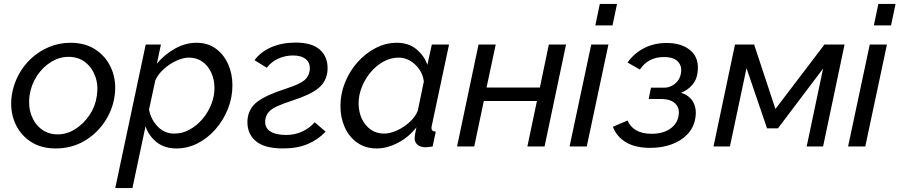

<svg xmlns="http://www.w3.org/2000/svg" viewBox="-20 -750 4605 983"><path d="M265 10Q187 10 133 -27.5Q79 -65 54.5 -126.5Q30 -188 40 -260Q48 -315 73.5 -364Q99 -413 139.5 -450.5Q180 -488 231.5 -509.5Q283 -531 341 -531Q419 -531 473 -493.5Q527 -456 552 -394.5Q577 -333 567 -260Q557 -188 516 -126.5Q475 -65 410.5 -27.5Q346 10 265 10ZM275 -62Q323 -62 366 -89.5Q409 -117 439 -162Q469 -207 476 -261Q484 -316 467 -361Q450 -406 415 -432.5Q380 -459 331 -459Q284 -459 241 -432.5Q198 -406 168.5 -360.5Q139 -315 131 -259Q124 -204 141 -159Q158 -114 193 -88Q228 -62 275 -62Z M726 -522H804L783 -424Q823 -472 876.5 -501.5Q930 -531 986 -531Q1044 -531 1085 -501Q1126 -471 1148 -421.5Q1170 -372 1170 -313Q1170 -251 1147 -193Q1124 -135 1084 -89Q1044 -43 992.5 -16.5Q941 10 883 10Q822 10 782 -22Q742 -54 725 -103L658 213H570ZM872 -66Q914 -66 951 -86.5Q988 -107 1016.5 -140.5Q1045 -174 1061.5 -215.5Q1078 -257 1078 -299Q1078 -342 1062 -377.5Q1046 -413 1016.5 -434Q987 -455 947 -455Q918 -455 883 -439Q848 -423 818.5 -396.5Q789 -370 775 -338L743 -189Q753 -137 788 -101.5Q823 -66 872 -66Z M1429 10Q1332 10 1287.5 -29.5Q1243 -69 1247 -136Q1252 -195 1298 -229.5Q1344 -264 1444 -296Q1512 -318 1537 -338Q1562 -358 1566 -392Q1569 -428 1546 -447Q1523 -466 1480 -466Q1440 -466 1404 -449.5Q1368 -433 1346 -403L1283 -442Q1315 -485 1369.5 -508.5Q1424 -532 1494 -532Q1578 -532 1619 -494.5Q1660 -457 1657 -392Q1653 -333 1610 -298.5Q1567 -264 1479 -236Q1427 -219 1397 -205Q1367 -191 1354 -174.5Q1341 -158 1338 -135Q1334 -98 1362 -78.5Q1390 -59 1446 -59Q1488 -59 1526 -76Q1564 -93 1591 -124L1647 -76Q1610 -36 1556.5 -13Q1503 10 1429 10Z M1909 10Q1851 10 1809 -19.5Q1767 -49 1745 -98.5Q1723 -148 1723 -207Q1723 -270 1746.5 -328Q1770 -386 1810.5 -431.5Q1851 -477 1903 -504Q1955 -531 2012 -531Q2072 -531 2112 -498Q2152 -465 2168 -418L2191 -522H2279L2191 -108Q2190 -104 2189.5 -101Q2189 -98 2189 -95Q2189 -77 2211 -76L2195 0Q2184 1 2175.5 2.5Q2167 4 2160 4Q2132 4 2117.5 -9Q2103 -22 2103 -41Q2103 -58 2112 -98Q2073 -48 2017.5 -19Q1962 10 1909 10ZM1947 -66Q1976 -66 2011 -81.5Q2046 -97 2076 -124Q2106 -151 2119 -183L2150 -333Q2146 -367 2127 -394.5Q2108 -422 2080.5 -438.5Q2053 -455 2022 -455Q1980 -455 1943 -434.5Q1906 -414 1877.5 -380Q1849 -346 1832.5 -304.5Q1816 -263 1816 -221Q1816 -178 1832 -143Q1848 -108 1877.5 -87Q1907 -66 1947 -66Z M2320 0 2430 -522H2518L2471 -302H2744L2790 -522H2878L2768 0H2680L2729 -233H2457L2408 0Z M3051 -730H3139L3116 -620H3028ZM3007 -522H3095L2984 0H2896Z M3309 7Q3233 7 3185 -21.5Q3137 -50 3118 -101L3193 -133Q3206 -101 3237 -83Q3268 -65 3316 -65Q3373 -65 3410 -90Q3447 -115 3454 -157Q3461 -195 3438.5 -218.5Q3416 -242 3368 -243H3301L3313 -301H3380Q3411 -301 3436 -321.5Q3461 -342 3466 -373Q3473 -411 3451 -434.5Q3429 -458 3379 -458Q3299 -458 3256 -394L3193 -430Q3226 -477 3277.5 -503.5Q3329 -530 3393 -530Q3472 -530 3517 -490Q3562 -450 3551 -377Q3547 -342 3524.5 -315.5Q3502 -289 3467 -275Q3511 -261 3529.5 -226.5Q3548 -192 3540 -145Q3532 -97 3500 -63Q3468 -29 3418.5 -11Q3369 7 3309 7Z M3633 0 3743 -522H3841L3950 -192L4201 -522H4304L4194 0H4110L4194 -399L3963 -93H3907L3802 -401L3717 0Z M4477 -730H4565L4542 -620H4454ZM4433 -522H4521L4410 0H4322Z"/></svg>

Font: Raleway Medium
Style: Italic
Weight: 500
Italic angle: -12°
Designer: Matt McInerney, Pablo Impallari, Rodrigo Fuenzalida
Foundry: Matt McInerney, Pablo Impallari, Rodrigo Fuenzalida
Version: Version 4.026